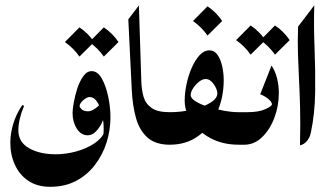

<svg xmlns="http://www.w3.org/2000/svg" viewBox="-20 -554 1280 735"><path d="M380.4 -49.8 402.8 -104.5Q402.8 -55.2 387.7 -7.8Q372.6 39.6 343 77.9Q313.5 116.2 270.8 138.7Q228 161.1 172.4 161.1Q122.1 161.1 88.1 137.9Q54.2 114.7 36.9 76.4Q19.5 38.1 19.5 -7.3Q19.5 -43 30.8 -80.3Q42 -117.7 65.4 -151.9L72.3 -148.9Q50.3 -96.7 50.3 -55.2Q50.3 -9.8 91.3 13.4Q132.3 36.6 192.9 36.6Q231.9 36.6 271.2 25.9Q310.5 15.1 340.3 -4.4Q370.1 -23.9 380.4 -49.8ZM373 -21.5Q377.9 -43.5 376.7 -71Q375.5 -98.6 368.9 -124Q362.3 -149.4 350.6 -166Q338.9 -182.6 323.2 -182.6Q313 -182.6 298.8 -170.4Q284.7 -158.2 284.7 -147.5Q284.7 -143.1 292.7 -135.5Q300.8 -127.9 317.4 -127.9Q329.6 -127.9 345.9 -139.6Q362.3 -151.4 367.2 -162.1L380.9 -113.3Q377.9 -99.6 368.9 -81.5Q359.9 -63.5 346.2 -49.8Q332.5 -36.1 315.9 -36.1Q290 -36.1 273.9 -61.8Q257.8 -87.4 257.8 -121.6Q257.8 -134.3 262.2 -160.4Q266.6 -186.5 275.6 -214.4Q284.7 -242.2 298.6 -262Q312.5 -281.7 331.1 -281.7Q353.5 -281.7 369.4 -253.9Q385.3 -226.1 394 -185.1Q402.8 -144 402.8 -104.5Q398.9 -77.6 390.9 -57.4Q382.8 -37.1 373 -21.5ZM284.2 -449.2Q318.4 -426.3 340.3 -393.1L284.2 -337.4Q262.2 -369.1 228.5 -393.1ZM377.4 -449.2Q411.6 -426.3 433.6 -393.1L377.4 -337.4Q355.5 -369.1 321.8 -393.1Z M629.9 0Q575.2 0 544.4 -27.6Q513.7 -55.2 500.5 -102.5Q487.3 -149.9 484.4 -210L471.2 -480L511.7 -533.2L521 -242.2Q522 -210.4 529.5 -183.8Q537.1 -157.2 560.1 -140.9Q583 -124.5 629.9 -124.5Q638.7 -124.5 645 -113.8Q651.4 -103 654.5 -88.4Q657.7 -73.7 657.7 -62.5Q657.7 -50.8 654.5 -36.1Q651.4 -21.5 645 -10.7Q638.7 0 629.9 0Z M781.2 -361.3Q800.8 -361.3 812.7 -344Q824.7 -326.7 830.6 -300.3Q836.4 -273.9 836.4 -247.1Q836.4 -181.2 811.5 -125Q786.6 -68.8 740.5 -34.4Q694.3 0 629.4 0Q619.1 0 608.6 -18.3Q598.1 -36.6 598.1 -62.5Q598.1 -87.9 608.6 -106.2Q619.1 -124.5 629.4 -124.5Q673.8 -124.5 715.8 -134.3Q757.8 -144 784.9 -160.4Q812 -176.8 812 -196.8Q812 -211.9 798.3 -231.7Q784.7 -251.5 767.1 -251.5Q754.9 -251.5 741.5 -240.7Q728 -230 719 -215.8Q710 -201.7 710 -190.4Q710 -177.7 728.8 -166Q747.6 -154.3 776.9 -145Q806.2 -135.7 837.6 -130.1Q869.1 -124.5 894.5 -124.5Q905.8 -124.5 917.5 -106.2Q929.2 -87.9 929.2 -62.5Q929.2 -36.6 917.5 -18.3Q905.8 0 894.5 0Q832.5 0 785.9 -25.1Q739.3 -50.3 713.1 -88.9Q687 -127.4 687 -168Q687 -198.2 694.1 -231.9Q701.2 -265.6 714.1 -294.9Q727.1 -324.2 744.1 -342.8Q761.2 -361.3 781.2 -361.3ZM774.4 -529.8Q808.6 -506.8 830.6 -473.6L774.4 -418Q752.4 -449.7 718.8 -473.6Z M894.5 -124.5H926.3Q970.2 -124.5 995.6 -136Q1021 -147.5 1021 -154.8Q1021 -164.1 1006.1 -176Q991.2 -188 976.1 -192.9L1019.5 -303.2Q1034.2 -280.8 1040.8 -253.4Q1047.4 -226.1 1047.4 -197.8Q1047.4 -148.4 1030.3 -103Q1013.2 -57.6 983.2 -28.8Q953.1 0 915.5 0H894.5Q886.7 0 881.3 -11.2Q876 -22.5 873.3 -37.4Q870.6 -52.2 870.6 -64Q870.6 -81.1 876.5 -102.8Q882.3 -124.5 894.5 -124.5ZM939.5 -456.5Q973.6 -433.6 995.6 -400.4L939.5 -344.7Q917.5 -376.5 883.8 -400.4ZM1032.7 -456.5Q1066.9 -433.6 1088.9 -400.4L1032.7 -344.7Q1010.7 -376.5 977.1 -400.4Z M1121.1 -452.1 1183.1 -533.7Q1180.7 -457 1184.1 -372.1Q1187.5 -287.1 1186.5 -203.1Q1185.5 -119.1 1169.9 -45.9Q1166 -27.3 1155 -14.2Q1144 -1 1128.4 2.4Q1130.4 -83.5 1128.7 -144.5Q1127 -205.6 1124.5 -253.7Q1122.1 -301.8 1120.6 -348.1Q1119.1 -394.5 1121.1 -452.1Z"/></svg>

Font: Lateef
Style: Bold
Weight: 700
Designer: SIL International
Foundry: SIL International
Version: Version 4.200